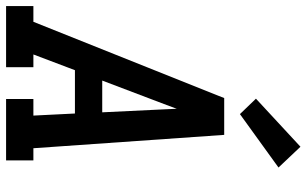

<svg xmlns="http://www.w3.org/2000/svg" viewBox="-220 -820 1032 647"><g transform="rotate(90 296.5 -496.0)"><path d="M-7 0V-92H46L303 -735H427L472 -92H513V0H306V-92H362L355 -232H209L156 -92H199V0ZM244 -324H351L343 -490Q342 -511 341 -532Q340 -553 339 -575Q331 -553 323 -532Q315 -511 307 -490ZM357 -788 305 -842 467 -992 537 -918Z"/></g></svg>

Font: Iosevka Slab SmBdExObl
Style: Regular
Weight: 600
Width: 7
Italic angle: -9°
Monospace: yes
Designer: Belleve Invis
Foundry: Belleve Invis
Version: Version 11.1.0; ttfautohint (v1.8.3)